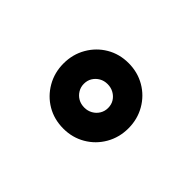

<svg xmlns="http://www.w3.org/2000/svg" viewBox="-67 -1035 834 834"><g transform="rotate(-45 350.0 -618.5)"><path d="M350 -419Q294 -419 248 -445.5Q202 -472 175.5 -517.5Q149 -563 149 -618Q149 -675 175.5 -720Q202 -765 248 -791.5Q294 -818 350 -818Q406 -818 452 -791.5Q498 -765 524.5 -720Q551 -675 551 -619Q551 -563 524.5 -517.5Q498 -472 452 -445.5Q406 -419 350 -419ZM350 -544Q371 -544 387 -554Q403 -564 412.5 -581Q422 -598 422 -619Q422 -640 412.5 -656.5Q403 -673 387 -683Q371 -693 350 -693Q330 -693 313.5 -683Q297 -673 287.5 -656.5Q278 -640 278 -618Q278 -598 287.5 -581Q297 -564 313.5 -554Q330 -544 350 -544Z"/></g></svg>

Font: Martian Mono SemiExpanded SemiBold
Style: Regular
Weight: 600
Monospace: yes
Version: Version 0.930